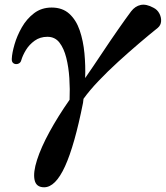

<svg xmlns="http://www.w3.org/2000/svg" viewBox="-20 -548 703 814"><path d="M167 246Q133 246 126.5 214.5Q120 183 137 130Q154 77 190 11Q226 -55 275 -125Q277 -170 274 -216.5Q271 -263 261 -303Q251 -343 232 -367.5Q213 -392 181 -392Q150 -392 127 -375.5Q104 -359 90 -336Q76 -313 70 -292Q67 -281 56.5 -277.5Q46 -274 37.5 -279.5Q29 -285 30 -299Q31 -323 41.5 -359.5Q52 -396 72.5 -432Q93 -468 124.5 -492Q156 -516 199 -516Q245 -516 274 -489.5Q303 -463 318 -419Q333 -375 338 -322Q343 -269 341 -217Q375 -266 411.5 -321Q448 -376 481.5 -424Q515 -472 536 -500Q553 -522 576.5 -527Q600 -532 631 -515Q647 -507 655.5 -491Q664 -475 663 -458Q662 -441 649 -430Q614 -402 570 -364.5Q526 -327 481 -286Q436 -245 397.5 -204.5Q359 -164 334 -129Q333 -125 333 -120.5Q333 -116 332 -112Q296 69 255.5 157.5Q215 246 167 246Z"/></svg>

Font: Zen Antique
Style: Regular
Weight: 400
Designer: Yoshimichi Ohira
Foundry: Positype
Version: Version 1.001